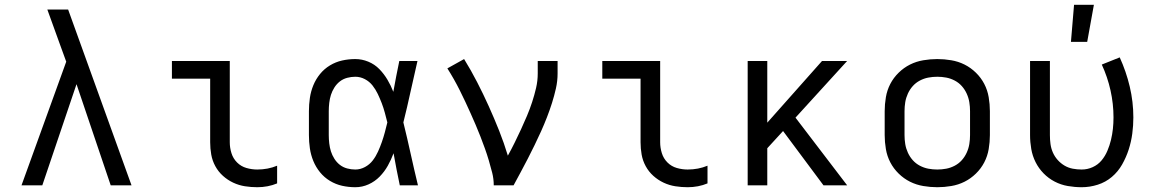

<svg xmlns="http://www.w3.org/2000/svg" viewBox="-20 -775 4840 803"><path d="M70 0 257 -517 229 -594Q216 -629 203.5 -664.5Q191 -700 178 -735H265L530 0H443L300 -423L157 0Z M1056 8Q1030 8 1004.5 4Q979 0 955.5 -11Q932 -22 912.5 -39.5Q893 -57 880.5 -80Q868 -103 863.5 -128.5Q859 -154 859 -180V-446H699V-520H941V-180Q941 -157 948 -134.5Q955 -112 971.5 -95.5Q988 -79 1010.5 -72.5Q1033 -66 1056 -66Q1078 -66 1099 -70Q1120 -74 1139 -82V-8Q1120 0 1099 4Q1078 8 1056 8Z M1466 8Q1438 8 1411 2Q1384 -4 1360 -18.5Q1336 -33 1318.5 -54.5Q1301 -76 1290.5 -101.5Q1280 -127 1276 -154.5Q1272 -182 1272 -210V-310Q1272 -338 1276 -365.5Q1280 -393 1290.5 -418.5Q1301 -444 1318.5 -465.5Q1336 -487 1360 -501.5Q1384 -516 1411 -522Q1438 -528 1466 -528Q1494 -528 1520.5 -517Q1547 -506 1566.5 -486Q1586 -466 1600.5 -441.5Q1615 -417 1625 -391Q1631 -423 1637 -455.5Q1643 -488 1650 -520H1726Q1711 -456 1697 -391.5Q1683 -327 1667 -263Q1683 -198 1697.5 -132Q1712 -66 1728 0H1652Q1645 -33 1638.5 -66.5Q1632 -100 1626 -134Q1616 -107 1602 -82Q1588 -57 1568 -36.5Q1548 -16 1521.5 -4Q1495 8 1466 8ZM1466 -66Q1487 -66 1506.5 -76.5Q1526 -87 1539 -104Q1552 -121 1561 -141Q1570 -161 1577 -181Q1584 -201 1589.5 -221.5Q1595 -242 1600 -263Q1595 -283 1589.5 -303.5Q1584 -324 1576.5 -343.5Q1569 -363 1560 -382Q1551 -401 1538 -417.5Q1525 -434 1506 -444Q1487 -454 1466 -454Q1449 -454 1432 -449.5Q1415 -445 1401.5 -434.5Q1388 -424 1378.5 -409Q1369 -394 1364 -378Q1359 -362 1357 -344.5Q1355 -327 1355 -310V-210Q1355 -193 1357 -175.5Q1359 -158 1364 -142Q1369 -126 1378.5 -111Q1388 -96 1401.5 -85.5Q1415 -75 1432 -70.5Q1449 -66 1466 -66Z M2045 0Q2045 -27 2038.5 -52.5Q2032 -78 2024.5 -103.5Q2017 -129 2008 -154Q1999 -179 1989.5 -203.5Q1980 -228 1969.5 -252.5Q1959 -277 1948 -301.5Q1937 -326 1926 -349.5Q1915 -373 1903 -397Q1891 -421 1878 -444Q1865 -467 1851 -489L1921 -528Q1950 -481 1975.5 -431.5Q2001 -382 2024 -331Q2047 -280 2067.5 -228.5Q2088 -177 2104 -124Q2119 -151 2132.5 -178.5Q2146 -206 2159 -234Q2172 -262 2184 -290.5Q2196 -319 2205.5 -348Q2215 -377 2222 -407Q2229 -437 2229 -468V-520H2312V-468Q2312 -436 2305 -405Q2298 -374 2288.5 -344Q2279 -314 2267.5 -284.5Q2256 -255 2243 -226Q2230 -197 2216 -168.5Q2202 -140 2187.5 -111.5Q2173 -83 2158 -55.5Q2143 -28 2128 0Z M2856 8Q2830 8 2804.5 4Q2779 0 2755.5 -11Q2732 -22 2712.5 -39.5Q2693 -57 2680.5 -80Q2668 -103 2663.5 -128.5Q2659 -154 2659 -180V-446H2499V-520H2741V-180Q2741 -157 2748 -134.5Q2755 -112 2771.5 -95.5Q2788 -79 2810.5 -72.5Q2833 -66 2856 -66Q2878 -66 2899 -70Q2920 -74 2939 -82V-8Q2920 0 2899 4Q2878 8 2856 8Z M3424 0 3255 -227 3189 -155V0H3107V-520H3189V-262L3418 -520H3523L3307 -283L3523 0Z M3900 8Q3871 8 3841.5 3Q3812 -2 3786 -15Q3760 -28 3738.5 -49Q3717 -70 3703.5 -96Q3690 -122 3685 -151.5Q3680 -181 3680 -210V-310Q3680 -339 3685 -368.5Q3690 -398 3703.5 -424Q3717 -450 3738.5 -471Q3760 -492 3786 -505Q3812 -518 3841.5 -523Q3871 -528 3900 -528Q3929 -528 3958.5 -523Q3988 -518 4014 -505Q4040 -492 4061.5 -471Q4083 -450 4096.5 -424Q4110 -398 4115 -368.5Q4120 -339 4120 -310V-210Q4120 -181 4115 -151.5Q4110 -122 4096.5 -96Q4083 -70 4061.5 -49Q4040 -28 4014 -15Q3988 -2 3958.5 3Q3929 8 3900 8ZM3900 -66Q3919 -66 3937.5 -69.5Q3956 -73 3973 -82Q3990 -91 4002.5 -105Q4015 -119 4023 -136.5Q4031 -154 4034 -172.5Q4037 -191 4037 -210V-310Q4037 -329 4034 -347.5Q4031 -366 4023 -383.5Q4015 -401 4002.5 -415Q3990 -429 3973 -438Q3956 -447 3937.5 -450.5Q3919 -454 3900 -454Q3881 -454 3862.5 -450.5Q3844 -447 3827 -438Q3810 -429 3797.5 -415Q3785 -401 3777 -383.5Q3769 -366 3766 -347.5Q3763 -329 3763 -310V-210Q3763 -191 3766 -172.5Q3769 -154 3777 -136.5Q3785 -119 3797.5 -105Q3810 -91 3827 -82Q3844 -73 3862.5 -69.5Q3881 -66 3900 -66Z M4504 8Q4475 8 4446 3Q4417 -2 4391 -15.5Q4365 -29 4344.5 -50Q4324 -71 4311 -97Q4298 -123 4293 -152Q4288 -181 4288 -210V-520H4371V-210Q4371 -191 4373.5 -172.5Q4376 -154 4383.5 -137Q4391 -120 4403.5 -106Q4416 -92 4432 -82.5Q4448 -73 4466.5 -69.5Q4485 -66 4504 -66Q4528 -66 4550 -76Q4572 -86 4587 -104Q4602 -122 4611.5 -144.5Q4621 -167 4626.5 -190Q4632 -213 4634.5 -236.5Q4637 -260 4637 -284Q4637 -341 4624.5 -397Q4612 -453 4588 -505L4663 -535Q4690 -476 4705 -412.5Q4720 -349 4720 -284Q4720 -250 4715.5 -216Q4711 -182 4700.5 -149.5Q4690 -117 4673 -87Q4656 -57 4630 -35Q4604 -13 4571 -2.5Q4538 8 4504 8ZM4459 -600 4472 -755H4555L4527 -600Z"/></svg>

Font: Iosevka Extended
Style: Regular
Weight: 400
Width: 7
Monospace: yes
Designer: Belleve Invis
Foundry: Belleve Invis
Version: Version 32.5.0; ttfautohint (v1.8.4)